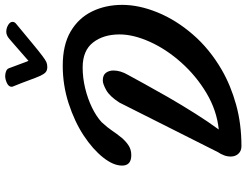

<svg xmlns="http://www.w3.org/2000/svg" viewBox="-130 -848 996 777"><g transform="rotate(-90 368.5 -460.0)"><path d="M165 18.6Q145.5 18.6 134.3 6.1Q123 -6.3 123 -24.4Q123 -38.6 127.9 -51.8Q132.8 -64.9 140.6 -76.2L341.3 -475.1Q366.7 -514.6 391.8 -528.6Q417 -542.5 430.7 -542.5Q452.6 -542.5 461.9 -529.8Q471.2 -517.1 471.2 -499.5Q471.2 -470.7 453.1 -439.9Q437.5 -411.1 418 -375.7Q398.4 -340.3 363.3 -278.3Q330.6 -221.7 297.1 -168.7Q263.7 -115.7 232.4 -73.2Q309.6 -81.1 379.9 -123Q450.2 -165 503.9 -225.6Q557.1 -285.2 587.2 -351.8Q617.2 -418.5 617.2 -474.6Q617.2 -540 584.5 -582Q551.8 -624 483.4 -624Q441.4 -624 399.2 -613.8Q356.9 -603.5 321.3 -586.2Q285.6 -568.8 262.2 -547.4Q239.7 -522.9 227.8 -504.9Q215.8 -486.8 198.7 -465.8Q184.1 -448.7 167.5 -438Q150.9 -427.2 128.4 -427.2Q86.4 -427.2 86.4 -464.4Q86.4 -500 119.4 -541.5Q152.3 -583 208.5 -620.1Q264.2 -656.7 337.9 -680.7Q411.6 -704.6 490.7 -704.6Q574.7 -704.6 629.2 -672.6Q683.6 -640.6 710.2 -585.9Q736.8 -531.2 736.8 -463.9Q736.8 -396 706.3 -321Q675.8 -246.1 616.9 -178Q558.1 -109.9 473.6 -61Q410.2 -24.4 332.5 -2.9Q254.9 18.6 165 18.6ZM485.4 -767.1Q472.2 -767.1 464.6 -773.4Q457 -779.8 449.7 -795.4Q442.9 -810.5 432.1 -840.1Q421.4 -869.6 407.2 -904.3Q405.3 -908.7 405.3 -911.1Q405.3 -923.3 420.2 -930.4Q435.1 -937.5 448.7 -937.5Q459 -937.5 468.3 -933.8Q477.5 -930.2 480.5 -921.9L488.3 -900.9L498 -875L506.3 -852.5L510.3 -843.3L575.7 -900.4L600.6 -921.9Q614.3 -933.1 627.9 -933.1Q642.6 -933.1 655.3 -925.5Q668 -918 668 -907.7Q668 -899.9 661.1 -894Q613.3 -854.5 580.3 -827.1Q547.4 -799.8 530.3 -787.1Q514.2 -774.9 505.6 -771Q497.1 -767.1 485.4 -767.1Z"/></g></svg>

Font: Damion
Style: Regular
Weight: 400
Designer: Vernon Adams
Foundry: Vernon Adams
Version: Version 1.100; ttfautohint (v1.8.4.7-5d5b)